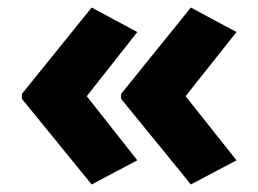

<svg xmlns="http://www.w3.org/2000/svg" viewBox="-20 -532 685 509"><path d="M38 -283 223 -512 344 -447 210 -277 344 -107 223 -43 38 -270ZM301 -283 486 -512 607 -447 472 -277 607 -107 486 -43 301 -270Z"/></svg>

Font: Noto Sans Gurmukhi UI ExtraBold
Style: Regular
Weight: 800
Designer: Jelle Bosma - Monotype Design Team
Foundry: Monotype Imaging Inc.
Version: Version 2.004; ttfautohint (v1.8.4.7-5d5b)